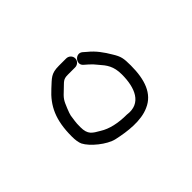

<svg xmlns="http://www.w3.org/2000/svg" viewBox="-57 -737 409 409"><g transform="rotate(-45 147.5 -532.5)"><path d="M159 -634H137C113.2 -634 108.3 -626.1 91.5 -611C63.9 -586.1 50 -557.6 50 -508C50 -497.3 51.3 -489 54 -483C62.3 -466.4 91.1 -442.6 112 -438C141.6 -431.4 178.5 -426.8 205 -439C235.1 -451.9 246 -483.4 246 -526C246 -547.8 244.7 -554.3 235 -570C225.7 -585.9 214.7 -601.1 201 -612L193 -619C179.9 -629.5 162.4 -608.9 176 -598L184 -591C188.7 -587 193.3 -582 198 -576C210.2 -562.2 219 -550.8 219 -526C219 -486.4 205.7 -452.3 166 -458C140.1 -458 117.9 -462.9 102 -473C86.2 -482.2 77 -486.5 77 -509C77 -517 77.3 -523 78 -527L80 -541C80.7 -544.3 82.5 -549.7 85.5 -557C92.9 -575 94.1 -577.4 109.5 -591.5C121.4 -602.5 123.1 -607 137 -607H159C166.7 -607 173 -613 173 -620.5C173 -628 166.7 -634 159 -634Z"/></g></svg>

Font: Take Off
Style: Regular, Eh
Weight: 400
Foundry: Cannot Into Space Fonts
Version: Version 0.89